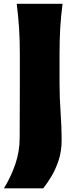

<svg xmlns="http://www.w3.org/2000/svg" viewBox="-20 -830 417 1025"><path d="M1 175.3Q38.6 114.3 61.8 46.4Q85 -21.5 85 -93.3L85.9 -376V-538.6Q85.9 -617.7 81.8 -680.4Q77.6 -743.2 69.3 -809.6H314Q305.2 -743.2 301.5 -680.4Q297.9 -617.7 297.9 -538.6V-385.7Q297.9 -306.2 303.5 -230Q309.1 -153.8 309.1 -82.5Q309.1 -23.4 293.2 25.1Q277.3 73.7 254.6 111.3Q231.9 148.9 210.9 175.3Z"/></svg>

Font: Pinar-DS3-FD ExtraBold
Style: Regular
Weight: 800
Designer: Amin Abedi
Version: Version 3.000